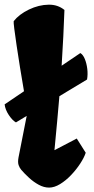

<svg xmlns="http://www.w3.org/2000/svg" viewBox="-27 -808 409 837"><path d="M187 9.8Q164.6 9.8 142.1 -2.4Q119.6 -14.6 100.1 -32.5Q80.6 -50.3 65.9 -67.4Q58.6 -75.7 54.2 -88.1Q49.8 -100.6 53.7 -121.6L89.4 -302.7L42.5 -274.4Q26.9 -283.2 11.2 -306.9Q-4.4 -330.6 -6.8 -353L77.6 -410.2Q68.4 -462.4 60.1 -514.9Q51.8 -567.4 45.2 -611.1Q38.6 -654.8 35.2 -683.1Q31.7 -711.4 32.7 -715.8Q56.2 -745.6 99.1 -766.4Q142.1 -787.1 185.5 -787.6Q225.1 -788.1 253.9 -764.6Q252 -708.5 249 -649.7Q246.1 -590.8 241.7 -521.5L323.2 -576.7Q335 -569.8 342.8 -550.8Q350.6 -531.7 353.5 -507.8Q356.4 -483.9 352.5 -461.4L231.9 -388.7Q227.5 -337.4 222.2 -278.8Q216.8 -220.2 210.4 -153.3L307.6 -204.1L346.7 -142.1Q339.8 -121.1 322.8 -95Q305.7 -68.8 283 -44.9Q260.3 -21 235.1 -5.6Q210 9.8 187 9.8Z"/></svg>

Font: Fruktur
Style: Regular
Weight: 400
Designer: Viktoriya Grabowska, Eben Sorkin
Foundry: Viktoriya Grabowska
Version: Version 1.008; ttfautohint (v1.8.4.7-5d5b)